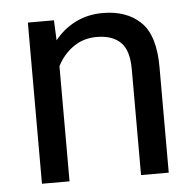

<svg xmlns="http://www.w3.org/2000/svg" viewBox="-44 -583 640 627"><g transform="rotate(-5 276.0 -269.0)"><path d="M288.1 -461.9Q244.6 -461.9 211.4 -438.5Q178.2 -415 159.2 -377.4V0H68.8V-528.3H154.3L157.2 -462.4Q185.5 -498 225.6 -518.1Q265.6 -538.1 314.9 -538.1Q393.1 -538.1 438.7 -494.1Q484.4 -450.2 484.4 -346.2V0H393.6V-347.2Q393.6 -409.2 366.5 -435.5Q339.4 -461.9 288.1 -461.9Z"/></g></svg>

Font: Vazirmatn FD
Style: Regular
Weight: 400
Designer: Saber Rastikerdar
Foundry: Saber Rastikerdar
Version: Version 33.001